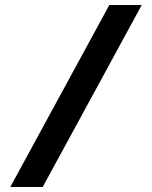

<svg xmlns="http://www.w3.org/2000/svg" viewBox="-20 -672 606 764"><path d="M21 72H150L544 -652H415Z"/></svg>

Font: Charger EcoBold
Style: Bold
Weight: 1000
Designer: Jasper
Foundry: Cannot Into Space Fonts
Version: Version 1.1